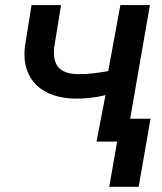

<svg xmlns="http://www.w3.org/2000/svg" viewBox="-20 -548 627 743"><path d="M468.3 0H353.5L388.2 -179.7Q330.1 -165.5 270 -166.5Q223.6 -167 185.5 -180.2Q147.5 -193.4 121.3 -218.5Q95.2 -243.7 83 -281Q70.8 -318.4 76.2 -366.7L102.1 -528.3H216.3L189.9 -366.2Q184.1 -314.9 204.8 -289.1Q225.6 -263.2 277.3 -261.2Q308.1 -260.3 338.4 -263.9Q368.7 -267.6 398.9 -272.9L445.8 -528.3H560.1ZM516.6 174.8H402.8L448.7 -88.4H562.5Z"/></svg>

Font: Roboto Mono Medium
Style: Italic
Weight: 500
Designer: Google
Version: Version 2.000985; 2015; ttfautohint (v1.3)